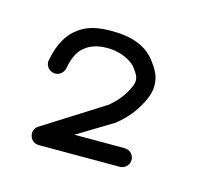

<svg xmlns="http://www.w3.org/2000/svg" viewBox="-49 -517 368 339"><g transform="rotate(15 134.5 -348.0)"><path d="M53.6 -442.1C44.4 -434 30.8 -418.3 24.2 -383.3C22.5 -374.1 28.9 -365.3 38.2 -363.7C47.5 -362.2 56.1 -368.5 57.8 -377.7C62.3 -402 70.4 -411.6 76.4 -416.9C82.7 -422.5 94.9 -431 118.5 -431C148 -431 167.6 -416.9 172.9 -408.4C175.5 -404.6 182 -396.9 182 -388.7C182 -384.9 181.6 -380.9 176.7 -371.5C169.4 -357.2 160.7 -346.6 147.2 -335.1L36.6 -265.1C30 -260.8 27.5 -253.6 29.7 -246.1C32 -238.6 38.2 -234 46 -234H194C203.4 -234 211 -241.6 211 -251C211 -260.4 203.4 -268 194 -268H102L166.9 -307.4C186.2 -322.9 198 -338.2 207.3 -356.5C216.3 -374.3 216 -383.5 216 -388.7C216 -405.1 209.5 -415.6 200.1 -428.6C182 -453.6 153.4 -462 118.5 -462C92.5 -462 71.6 -458 53.6 -442.1Z"/></g></svg>

Font: LetsTraceRuled
Style: Medium
Weight: 500
Version: Version 003.000